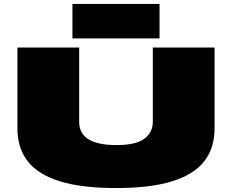

<svg xmlns="http://www.w3.org/2000/svg" viewBox="-20 -940 1172 970"><path d="M68 -292V-700H380V-324Q380 -207 569 -207Q667 -207 709.5 -239.5Q752 -272 752 -324V-700H1064V-292Q1064 -193 1012.5 -126Q961 -59 851 -24.5Q741 10 566 10Q391 10 281 -24.5Q171 -59 119.5 -126Q68 -193 68 -292ZM346 -746V-920H786V-746Z"/></svg>

Font: Georama ExtraExtended Black
Style: Regular
Weight: 900
Width: 8
Designer: Jean-Baptiste Levee
Foundry: Production Type
Version: Version 1.000